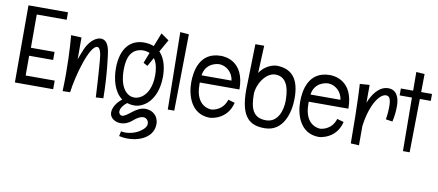

<svg xmlns="http://www.w3.org/2000/svg" viewBox="-84 -1046 3863 1694"><g transform="rotate(10 1848.0 -199.5)"><path d="M54 -695V-4H397V-81H137V-258H352V-330H140V-628H408V-695Z M847 -2C845 -221 818 -397 818 -397C808 -482 777 -517 735 -517C693 -517 644 -480 610 -416C610 -416 595 -387 564 -301V-497L470 -501C470 -501 485 -358 485 -156C485 -107 484 -56 482 -2L549 -4C568 -157 648 -439 716 -439C739 -439 754 -398 759 -320C759 -320 770 -195 780 2Z M1324 -605 1253 -655 1205 -533C1180 -543 1150 -549 1115 -549C999 -549 910 -467 910 -282C910 -189 935 -76 1013 -20C963 18 936 68 936 109C936 161 989 188 1034 188C1068 188 1103 175 1134 148C1171 115 1201 101 1224 101C1252 101 1272 125 1272 152C1272 178 1251 206 1199 235C1199 235 1151 262 1089 262C1077 262 1064 261 1051 258L1042 302C1066 308 1091 311 1115 311C1241 311 1348 251 1348 141C1348 130 1347 120 1344 109C1329 53 1281 25 1229 25C1142 25 1084 121 1034 121C1022 121 1006 109 1006 87C1006 61 1028 28 1061 3C1080 9 1102 13 1126 13C1213 13 1330 -71 1332 -279C1332 -345 1319 -437 1262 -495ZM1262 -280C1261 -120 1179 -56 1113 -56C1051 -56 980 -114 980 -283C980 -406 1023 -475 1118 -479C1142 -479 1162 -474 1179 -467L1142 -372L1180 -351L1224 -429C1257 -385 1262 -321 1262 -280Z M1414 -695 1424 -3H1482L1492 -689Z M2016 -287C2016 -543 1838 -551 1805 -551C1613 -551 1586 -375 1586 -274C1586 -165 1630 4 1802 4C1802 4 1956 -2 1995 -164L1935 -181C1902 -72 1800 -70 1802 -70C1793 -70 1661 -71 1661 -266C1661 -273 1660 -280 1661 -287ZM1802 -476C1860 -476 1925 -429 1933 -352H1665C1682 -475 1802 -476 1802 -476Z M2509 -294C2509 -448 2456 -548 2306 -551C2306 -551 2215 -552 2153 -459L2164 -705H2085L2075 -293C2075 -42 2166 11 2293 11C2461 11 2509 -166 2509 -294ZM2435 -252C2433 -181 2404 -60 2293 -60C2179 -60 2148 -137 2148 -270C2148 -347 2214 -470 2306 -472C2429 -472 2435 -326 2435 -252Z M2992 -287C2992 -543 2814 -551 2781 -551C2589 -551 2562 -375 2562 -274C2562 -165 2606 4 2778 4C2778 4 2932 -2 2971 -164L2911 -181C2878 -72 2776 -70 2778 -70C2769 -70 2637 -71 2637 -266C2637 -273 2636 -280 2637 -287ZM2778 -476C2836 -476 2901 -429 2909 -352H2641C2658 -475 2778 -476 2778 -476Z M3309 -526C3222 -526 3166 -436 3140 -366V-526L3053 -520C3053 -520 3065 -368 3066 11L3140 15V-157C3167 -363 3246 -461 3299 -461C3330 -461 3344 -436 3344 -366C3344 -338 3342 -298 3334 -252L3394 -243C3407 -295 3410 -349 3410 -385C3410 -458 3384 -526 3309 -526Z M3526 -710 3527 -543H3417V-481H3527L3531 -2H3591L3598 -481H3696V-543H3599L3601 -705Z"/></g></svg>

Font: Englebert
Style: Regular
Weight: 400
Designer: Astigmatic (AOETI)
Foundry: Astigmatic (AOETI)
Version: Version 1.000